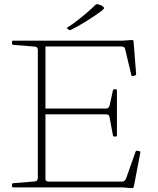

<svg xmlns="http://www.w3.org/2000/svg" viewBox="-20 -936 788 959"><path d="M169 0V-733H207V-42Q207 -35 212 -32Q217 -29 224 -29H591Q598 -29 602.5 -33.5Q607 -38 610 -45L657 -178Q659 -184 665 -183L676 -181Q682 -180 681 -174L649 -7Q648 -2 646.5 0.5Q645 3 641 3.5Q637 4 628 3L594 0ZM551 -254Q545 -254 544 -260L527 -352Q526 -359 521 -362Q516 -365 508 -365H207V-394H511Q518 -394 522 -399Q526 -404 528 -411L544 -484Q545 -490 551 -490H558Q564 -490 564 -484V-260Q564 -254 558 -254ZM643 -556Q637 -555 636 -561L605 -691Q604 -698 598.5 -701Q593 -704 585 -704H207V-733H594L635 -736Q640 -737 642.5 -736Q645 -735 646.5 -731Q648 -727 648 -718L660 -566Q660 -560 654 -559ZM46 0Q40 0 40 -6V-14Q40 -20 46 -21L156 -30Q163 -31 166 -36Q169 -41 169 -48V-222H207V0ZM40 -727Q40 -733 46 -733H207V-511H169V-685Q169 -693 166 -697.5Q163 -702 156 -703L46 -712Q40 -713 40 -719ZM317 -793Q311 -796 317 -799Q338 -812 363.5 -831.5Q389 -851 414 -872.5Q439 -894 458 -913Q462 -917 468 -915Q476 -913 483 -910Q490 -907 495 -903Q499 -899 499.5 -896.5Q500 -894 497.5 -891Q495 -888 488 -882Q454 -857 411 -830Q368 -803 334 -787Q330 -784 324 -787Z"/></svg>

Font: Hahmlet Thin
Style: Regular
Weight: 250
Version: Version 1.002